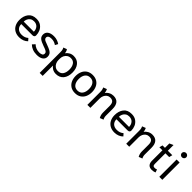

<svg xmlns="http://www.w3.org/2000/svg" viewBox="283 -2147 3804 3804"><g transform="rotate(45 2184.5 -245.0)"><path d="M45 -239Q45 -349 101 -422Q157 -495 271 -495Q350 -495 401 -458Q452 -421 475 -366.5Q498 -312 498 -256Q498 -206 441 -206H130Q130 -140 171 -100.5Q212 -61 284 -61Q369 -61 424 -111L468 -62Q436 -28 388 -9Q340 10 284 10Q210 10 156 -21Q102 -52 73.5 -108.5Q45 -165 45 -239ZM414 -275Q414 -339 376.5 -382Q339 -425 271 -425Q225 -425 193 -403Q161 -381 145.5 -346.5Q130 -312 130 -275Z M563 -70 614 -125Q643 -94 686.5 -76.5Q730 -59 777 -59Q824 -59 849 -74Q874 -89 874 -119Q874 -140 865 -153Q856 -166 831 -179Q806 -192 752 -210Q659 -242 620 -275Q581 -308 581 -365Q581 -425 628 -460Q675 -495 761 -495Q811 -495 853.5 -480.5Q896 -466 928 -443L896 -383Q862 -406 830 -416Q798 -426 760 -426Q713 -426 689 -409.5Q665 -393 665 -365Q665 -343 678 -329Q691 -315 713 -305Q735 -295 788 -276Q854 -252 889.5 -232Q925 -212 941.5 -185.5Q958 -159 958 -118Q958 -58 910.5 -24Q863 10 777 10Q709 10 655 -11Q601 -32 563 -70Z M1072 -358Q1072 -400 1066.5 -422.5Q1061 -445 1048 -466L1120 -494Q1132 -481 1140.5 -458.5Q1149 -436 1150 -409Q1179 -449 1220.5 -472Q1262 -495 1315 -495Q1415 -495 1471.5 -425.5Q1528 -356 1528 -243Q1528 -128 1471.5 -59Q1415 10 1309 10Q1260 10 1221 -11Q1182 -32 1156 -69V220H1072ZM1443 -243Q1443 -322 1408.5 -373.5Q1374 -425 1304 -425Q1258 -425 1224.5 -403Q1191 -381 1173 -344Q1155 -307 1155 -264V-222Q1155 -181 1172 -143.5Q1189 -106 1222 -83Q1255 -60 1300 -60Q1374 -60 1408.5 -110Q1443 -160 1443 -243Z M1618 -243Q1618 -314 1644 -371.5Q1670 -429 1721.5 -462Q1773 -495 1847 -495Q1921 -495 1972.5 -462Q2024 -429 2050 -371.5Q2076 -314 2076 -243Q2076 -171 2050 -114Q2024 -57 1972.5 -23.5Q1921 10 1847 10Q1773 10 1721.5 -23.5Q1670 -57 1644 -114Q1618 -171 1618 -243ZM1990 -243Q1990 -325 1953.5 -374.5Q1917 -424 1847 -424Q1778 -424 1741 -374.5Q1704 -325 1704 -243Q1704 -160 1741 -110.5Q1778 -61 1847 -61Q1917 -61 1953.5 -110.5Q1990 -160 1990 -243Z M2515 -109V-299Q2515 -363 2489.5 -393.5Q2464 -424 2408 -424Q2368 -424 2337 -402Q2306 -380 2289 -343Q2272 -306 2272 -264V0H2188V-363Q2188 -397 2182.5 -421Q2177 -445 2166 -466L2241 -495Q2249 -480 2256.5 -456.5Q2264 -433 2266 -409Q2292 -449 2335.5 -472Q2379 -495 2429 -495Q2515 -495 2557 -444.5Q2599 -394 2599 -298V-109Q2599 -59 2622 -20L2547 10Q2515 -45 2515 -109Z M2712 -239Q2712 -349 2768 -422Q2824 -495 2938 -495Q3017 -495 3068 -458Q3119 -421 3142 -366.5Q3165 -312 3165 -256Q3165 -206 3108 -206H2797Q2797 -140 2838 -100.5Q2879 -61 2951 -61Q3036 -61 3091 -111L3135 -62Q3103 -28 3055 -9Q3007 10 2951 10Q2877 10 2823 -21Q2769 -52 2740.5 -108.5Q2712 -165 2712 -239ZM3081 -275Q3081 -339 3043.5 -382Q3006 -425 2938 -425Q2892 -425 2860 -403Q2828 -381 2812.5 -346.5Q2797 -312 2797 -275Z M3604 -109V-299Q3604 -363 3578.5 -393.5Q3553 -424 3497 -424Q3457 -424 3426 -402Q3395 -380 3378 -343Q3361 -306 3361 -264V0H3277V-363Q3277 -397 3271.5 -421Q3266 -445 3255 -466L3330 -495Q3338 -480 3345.5 -456.5Q3353 -433 3355 -409Q3381 -449 3424.5 -472Q3468 -495 3518 -495Q3604 -495 3646 -444.5Q3688 -394 3688 -298V-109Q3688 -59 3711 -20L3636 10Q3604 -45 3604 -109Z M3876 -123V-415H3791L3809 -485H3877V-608L3958 -645V-485H4083L4066 -415H3960V-122Q3960 -87 3971.5 -73Q3983 -59 4013 -59Q4045 -59 4069 -71L4090 -8Q4075 -1 4049 4.5Q4023 10 4000 10Q3937 10 3906.5 -24.5Q3876 -59 3876 -123Z M4185 -650Q4185 -675 4203 -692.5Q4221 -710 4247 -710Q4273 -710 4291 -692.5Q4309 -675 4309 -650Q4309 -625 4291 -607.5Q4273 -590 4247 -590Q4221 -590 4203 -607.5Q4185 -625 4185 -650ZM4204 -485H4288V0H4204Z"/></g></svg>

Font: Niramit
Style: Regular
Weight: 400
Version: Version 1.000; ttfautohint (v1.6)